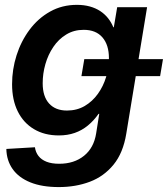

<svg xmlns="http://www.w3.org/2000/svg" viewBox="-20 -552 686 784"><path d="M220.2 211.9Q151.4 211.9 103.8 192.6Q56.2 173.3 31.5 138.2Q6.8 103 5.9 56.2L122.6 49.3Q125.5 69.8 137.2 85Q148.9 100.1 169.9 108.4Q190.9 116.7 221.7 116.7Q282.7 116.7 323 84.2Q363.3 51.8 372.6 -7.3L385.3 -87.4L382.3 -86.9Q362.8 -59.1 338.6 -39.3Q314.5 -19.5 285.2 -9.3Q255.9 1 220.2 1Q161.6 1 118.7 -24.7Q75.7 -50.3 52.5 -97.2Q29.3 -144 29.3 -208Q29.3 -268.6 47.6 -326.2Q65.9 -383.8 100.6 -430.4Q135.3 -477.1 184.3 -504.6Q233.4 -532.2 293.9 -532.2Q322.8 -532.2 346.7 -525.6Q370.6 -519 389.2 -506.8Q407.7 -494.6 421.1 -477.8Q434.6 -460.9 442.9 -440.4L444.8 -440.9L458.5 -522.5H580.6L495.6 -5.9Q482.9 72.3 443.6 120.4Q404.3 168.5 346.7 190.2Q289.1 211.9 220.2 211.9ZM253.4 -100.6Q293.9 -100.6 325.7 -119.1Q357.4 -137.7 379.6 -168.7Q401.9 -199.7 413.3 -237.8Q424.8 -275.9 424.8 -314.5Q424.8 -368.7 398.2 -399.4Q371.6 -430.2 321.8 -430.2Q281.7 -430.2 250.5 -411.1Q219.2 -392.1 197.8 -360.4Q176.3 -328.6 165.3 -290Q154.3 -251.5 154.3 -211.9Q154.3 -158.2 180.4 -129.4Q206.5 -100.6 253.4 -100.6ZM312.5 -241.2 324.2 -310.5H645.5L633.8 -241.2Z"/></svg>

Font: Inter 28pt SemiBold
Style: Italic
Weight: 600
Italic angle: -9.3988°
Designer: Rasmus Andersson
Foundry: rsms
Version: Version 4.001;git-66647c0bb